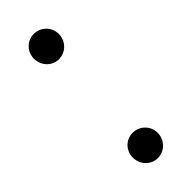

<svg xmlns="http://www.w3.org/2000/svg" viewBox="-186 -555 585 585"><g transform="rotate(-45 106.0 -262.5)"><path d="M106 -421C135 -421 160 -445 160 -476C160 -507 135 -530 106 -530C77 -530 53 -507 53 -476C53 -445 77 -421 106 -421ZM106 5C135 5 160 -19 160 -50C160 -81 135 -104 106 -104C77 -104 53 -81 53 -50C53 -19 77 5 106 5Z"/></g></svg>

Font: Chess Sans
Style: Regular
Weight: 400
Designer: Wolf Bōese
Foundry: Wolf Bōese
Version: Version 7.223;Glyphs 3.3 (3306)